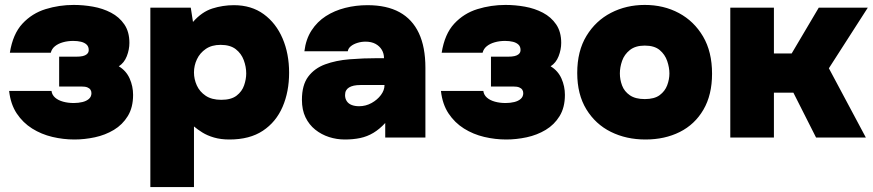

<svg xmlns="http://www.w3.org/2000/svg" viewBox="-20 -558 3541 779"><path d="M282 8Q237 8 192.5 -2.5Q148 -13 110.5 -36.5Q73 -60 48 -97.5Q23 -135 17 -189H189Q191 -173 203.5 -162Q216 -151 236 -145.5Q256 -140 279 -140Q298 -140 314.5 -144Q331 -148 341 -157Q351 -166 351 -180Q351 -188 347 -194Q343 -200 334.5 -203.5Q326 -207 310 -207H220V-328H288Q306 -328 316 -330.5Q326 -333 331.5 -337.5Q337 -342 338.5 -346.5Q340 -351 340 -355Q340 -369 331.5 -377Q323 -385 309 -388.5Q295 -392 277 -392Q255 -392 235.5 -386.5Q216 -381 203 -370.5Q190 -360 186 -344H20Q32 -420 71 -462Q110 -504 165 -521Q220 -538 279 -538Q318 -538 357.5 -531Q397 -524 430.5 -506.5Q464 -489 484.5 -459Q505 -429 505 -384Q505 -357 494.5 -330Q484 -303 462 -289Q492 -271 506 -239.5Q520 -208 520 -173Q520 -122 498.5 -87Q477 -52 442 -31Q407 -10 365 -1Q323 8 282 8Z M590 201V-527H754L763 -469Q799 -510 841.5 -523.5Q884 -537 929 -537Q1000 -537 1050 -500.5Q1100 -464 1126.5 -402Q1153 -340 1153 -263Q1153 -186 1126.5 -124.5Q1100 -63 1046.5 -27.5Q993 8 911 8Q876 8 848.5 0Q821 -8 801 -20.5Q781 -33 767 -45V201ZM878 -153Q918 -153 940 -170Q962 -187 970.5 -212Q979 -237 979 -260Q979 -287 969 -314Q959 -341 936.5 -358.5Q914 -376 875 -376Q839 -376 815 -359.5Q791 -343 779 -317.5Q767 -292 767 -264Q767 -237 778.5 -211.5Q790 -186 814.5 -169.5Q839 -153 878 -153Z M1379 8Q1346 8 1315 -2Q1284 -12 1259 -32Q1234 -52 1219.5 -82Q1205 -112 1205 -153Q1205 -213 1230.5 -247Q1256 -281 1299.5 -297Q1343 -313 1398.5 -317.5Q1454 -322 1514 -322H1538Q1538 -341 1529 -356Q1520 -371 1503.5 -380Q1487 -389 1463 -389Q1446 -389 1430 -384Q1414 -379 1403.5 -370.5Q1393 -362 1391 -350H1215Q1221 -399 1244 -434.5Q1267 -470 1302 -492.5Q1337 -515 1380.5 -526Q1424 -537 1471 -537Q1549 -537 1601 -508.5Q1653 -480 1679.5 -423.5Q1706 -367 1706 -283V0H1543V-59Q1520 -34 1495 -19Q1470 -4 1441.5 2Q1413 8 1379 8ZM1437 -127Q1464 -127 1487.5 -140Q1511 -153 1525.5 -172.5Q1540 -192 1540 -212V-213H1442Q1427 -213 1415.5 -210.5Q1404 -208 1396 -203Q1388 -198 1384 -190.5Q1380 -183 1380 -172Q1380 -158 1387 -147.5Q1394 -137 1407 -132Q1420 -127 1437 -127Z M2034 8Q1989 8 1944.5 -2.5Q1900 -13 1862.5 -36.5Q1825 -60 1800 -97.5Q1775 -135 1769 -189H1941Q1943 -173 1955.5 -162Q1968 -151 1988 -145.5Q2008 -140 2031 -140Q2050 -140 2066.5 -144Q2083 -148 2093 -157Q2103 -166 2103 -180Q2103 -188 2099 -194Q2095 -200 2086.5 -203.5Q2078 -207 2062 -207H1972V-328H2040Q2058 -328 2068 -330.5Q2078 -333 2083.5 -337.5Q2089 -342 2090.5 -346.5Q2092 -351 2092 -355Q2092 -369 2083.5 -377Q2075 -385 2061 -388.5Q2047 -392 2029 -392Q2007 -392 1987.5 -386.5Q1968 -381 1955 -370.5Q1942 -360 1938 -344H1772Q1784 -420 1823 -462Q1862 -504 1917 -521Q1972 -538 2031 -538Q2070 -538 2109.5 -531Q2149 -524 2182.5 -506.5Q2216 -489 2236.5 -459Q2257 -429 2257 -384Q2257 -357 2246.5 -330Q2236 -303 2214 -289Q2244 -271 2258 -239.5Q2272 -208 2272 -173Q2272 -122 2250.5 -87Q2229 -52 2194 -31Q2159 -10 2117 -1Q2075 8 2034 8Z M2599 8Q2521 8 2458.5 -23Q2396 -54 2359 -114.5Q2322 -175 2322 -262Q2322 -351 2359.5 -412.5Q2397 -474 2459 -506Q2521 -538 2596 -538Q2673 -538 2734.5 -505Q2796 -472 2832.5 -410Q2869 -348 2869 -259Q2869 -173 2834 -113Q2799 -53 2738 -22.5Q2677 8 2599 8ZM2596 -156Q2635 -156 2656.5 -172Q2678 -188 2687 -212Q2696 -236 2696 -260Q2696 -284 2687 -310.5Q2678 -337 2656.5 -355Q2635 -373 2596 -373Q2558 -373 2535.5 -355Q2513 -337 2504 -311Q2495 -285 2495 -260Q2495 -235 2504 -211Q2513 -187 2535.5 -171.5Q2558 -156 2596 -156Z M2943 0V-527H3120V-341H3192L3302 -527H3501L3343 -281L3493 0H3291L3199 -182H3120V0Z"/></svg>

Font: Onest Black
Style: Regular
Weight: 900
Designer: Dmitri Voloshin, Andrey Kudryavtsev
Foundry: Dmitri Voloshin, Andrey Kudryavtsev
Version: Version 1.000;gftools[0.9.33]